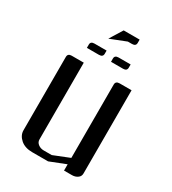

<svg xmlns="http://www.w3.org/2000/svg" viewBox="-160 -727 728 814"><g transform="rotate(30 204.0 -320.5)"><path d="M165 -578.1 204.1 -641.1H282.2V-625Q282.2 -608.9 263.2 -608.9H243.2ZM47.9 -62V-420.9Q47.9 -438 66.9 -438H126V-62Q126 -48.8 137.2 -40Q148.9 -30.8 165 -30.8H204.1L282.2 -62V-420.9Q282.2 -438 301.8 -438H359.9V-30.8Q359.9 -16.6 349.1 -8.8Q337.4 0 320.8 0H282.2V-30.8L204.1 0H126Q91.3 0 69.8 -18.1Q47.9 -37.1 47.9 -62ZM106 -499V-515.1Q106 -530.8 125 -530.8H184.1V-515.1Q184.1 -499 165 -499ZM224.1 -499V-515.1Q224.1 -530.8 243.2 -530.8H301.8V-515.1Q301.8 -499 283.2 -499Z"/></g></svg>

Font: Hhenum
Style: Regular
Weight: 400
Designer: T. Christopher White
Version: Version 1.0